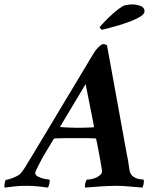

<svg xmlns="http://www.w3.org/2000/svg" viewBox="-80 -846 705 870"><path d="M381 -711Q378 -713 375 -717Q372 -721 372 -724Q375 -728 392 -746Q409 -764 432.5 -785Q456 -806 476 -818Q483 -822 497 -824Q511 -826 521 -826Q538 -826 556.5 -819Q575 -812 575 -795Q575 -783 557 -771.5Q539 -760 511.5 -749.5Q484 -739 455.5 -730.5Q427 -722 406.5 -717Q386 -712 381 -711ZM60 -131 347 -609Q353 -619 366.5 -632.5Q380 -646 387 -646Q393 -646 398.5 -644Q404 -642 405 -640L495 -145Q500 -123 502 -106.5Q504 -90 507 -74Q511 -54 525 -45Q539 -36 553.5 -34Q568 -32 571 -32Q573 -25 570.5 -12Q568 1 565 4Q538 2 506.5 -1Q475 -4 445 -4Q414 -4 372.5 -1Q331 2 306 4Q304 1 305 -7.5Q306 -16 309 -24Q312 -32 314 -32Q326 -32 342.5 -36.5Q359 -41 370 -50Q381 -58 382 -66Q383 -69 380.5 -84.5Q378 -100 374 -122Q370 -144 366 -165.5Q362 -187 359 -201Q356 -215 356 -215Q356 -215 354.5 -217Q353 -219 351 -219Q331 -220 313.5 -220Q296 -220 281 -220Q276 -220 272 -220Q268 -220 264 -220Q236 -220 214.5 -220Q193 -220 169 -219Q165 -219 162 -214Q162 -214 153 -199Q144 -184 132.5 -165Q121 -146 113 -132Q103 -114 92 -92Q81 -70 80 -65Q78 -53 92.5 -45.5Q107 -38 124 -35Q141 -32 144 -32Q147 -27 143.5 -13Q140 1 137 4Q114 1 92 -1.5Q70 -4 40 -4Q9 -4 -13 -1.5Q-35 1 -59 4Q-61 1 -59.5 -11Q-58 -23 -54 -31Q-48 -31 -34 -35.5Q-20 -40 -5.5 -47Q9 -54 15 -62Q31 -82 39 -96.5Q47 -111 60 -131ZM308 -465 193 -273Q193 -273 193.5 -271.5Q194 -270 195 -270Q209 -269 231 -268Q253 -267 269 -267Q290 -267 305.5 -267.5Q321 -268 342 -269Q344 -269 345 -271Q346 -273 346 -273Z"/></svg>

Font: Amiri
Style: Bold Italic
Weight: 700
Italic angle: 10°
Designer: Khaled Hosny
Version: Version 0.113